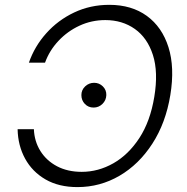

<svg xmlns="http://www.w3.org/2000/svg" viewBox="-20 -757 766 787"><path d="M98.4 -500H164.5Q182.4 -549.7 219.5 -589.3Q256.5 -628.9 306 -651.8Q355.5 -674.7 411.6 -674.7Q481.2 -674.7 532.7 -638.3Q584.2 -601.9 606.8 -531.6Q629.3 -461.3 612.4 -359.7Q595.9 -259.6 551.2 -191.2Q506.6 -122.9 444.7 -87.7Q382.8 -52.6 315 -52.6Q257.1 -52.6 213.7 -75.5Q170.4 -98.4 145.6 -138Q120.9 -177.6 118.9 -227.3H52.2Q53.5 -160.5 82.9 -106.7Q112.3 -52.9 166.7 -21.5Q221.1 9.9 297.5 9.9Q390.2 9.9 469.9 -36.6Q549.5 -83.1 604.4 -168Q659.4 -252.8 678.2 -367.5Q696.7 -480.5 670.6 -563.4Q644.4 -646.3 581.9 -691.8Q519.3 -737.2 428.1 -737.2Q350.3 -737.2 283.9 -705.8Q217.6 -674.4 169.7 -620.7Q121.7 -567.1 98.4 -500ZM363.6 -316.1Q342 -316.1 327.8 -331Q313.6 -345.9 313.6 -367.2Q313.6 -388.5 329.2 -403.1Q344.8 -417.6 365.8 -417.6Q386.7 -417.6 401.6 -402.9Q416.5 -388.1 415.8 -367.2Q415.1 -345.9 399.9 -331Q384.6 -316.1 363.6 -316.1Z"/></svg>

Font: Inter Light  BETA
Style: Italic
Weight: 300
Italic angle: 9.39999°
Designer: Rasmus Andersson
Foundry: rsms
Version: Version 3.011;git-f93a4a705